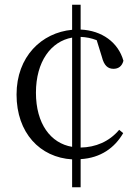

<svg xmlns="http://www.w3.org/2000/svg" viewBox="-20 -740 590 812"><path d="M321 52V-67C406 -72 465 -115 501 -177L484 -191C442 -141 384 -117 321 -116V-584C344 -583 366 -579 389 -570L411 -499C420 -463 436 -449 460 -449C481 -449 496 -460 502 -483C480 -561 411 -611 321 -615V-720H285V-614C156 -602 50 -501 50 -340C50 -178 149 -74 285 -66V52ZM285 -119C194 -134 132 -217 132 -348C132 -479 195 -565 285 -581Z"/></svg>

Font: Source Han Serif CN
Style: Regular
Weight: 400
Designer: Ryoko NISHIZUKA 西塚涼子 (kana & ideographs); Frank Grießhammer (Latin, Greek & Cyrillic); Wenlong ZHANG 张文龙 (bopomofo); San
Foundry: Adobe
Version: Version 2.003;hotconv 1.1.1;makeotfexe 2.6.0